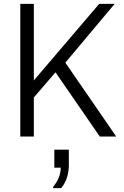

<svg xmlns="http://www.w3.org/2000/svg" viewBox="-20 -706 640 993"><path d="M85 0V-686H155V-290L493 -686H573L318 -382L581 0H496L267 -332L155 -202V0ZM255 267V260Q273 239 283.5 213.5Q294 188 294 161H261V68H336V150Q336 179 327 210Q318 241 296 267Z"/></svg>

Font: Chivo Mono Medium ExtraLight
Style: Regular
Weight: 250
Monospace: yes
Version: Version 1.008